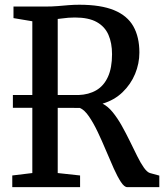

<svg xmlns="http://www.w3.org/2000/svg" viewBox="-20 -770 682 790"><path d="M30.5 0V-48L113 -58V-682.5L35.5 -695.5V-743H164Q194.5 -743 218 -745Q241.5 -747 262.8 -748.8Q284 -750.5 306.5 -750.5Q395 -750.5 449.5 -728Q504 -705.5 528.8 -661.5Q553.5 -617.5 553.5 -554Q553.5 -508.5 535.8 -465.8Q518 -423 484.2 -390.5Q450.5 -358 402 -343.5Q424 -332.5 443.8 -308.2Q463.5 -284 481 -252.8Q498.5 -221.5 514.5 -188.8Q530.5 -156 544.8 -127.2Q559 -98.5 572.2 -80Q585.5 -61.5 597 -58L635.5 -47.5V0H503.5Q491.5 0 477.5 -21.2Q463.5 -42.5 448 -77Q432.5 -111.5 416 -151Q399.5 -190.5 382 -227.2Q364.5 -264 346 -291Q327.5 -318 308.5 -326L33 -326.5V-379H303Q345 -380.5 376 -398.5Q407 -416.5 424 -453.5Q441 -490.5 441 -547Q441 -593 426.2 -626.8Q411.5 -660.5 378.2 -679.2Q345 -698 288 -698Q273.5 -698 261.5 -697Q249.5 -696 239 -694.5Q228.5 -693 217.5 -692V-58L309.5 -48V0Z"/></svg>

Font: Merriweather 24pt SemiCondensed
Style: Regular
Weight: 400
Width: 4
Designer: Eben Sorkin
Foundry: Eben Sorkin
Version: Version 2.100